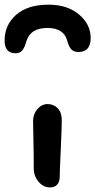

<svg xmlns="http://www.w3.org/2000/svg" viewBox="-59 -799 412 830"><path d="M150.9 -778.8Q232.4 -778.8 282.7 -736.3Q333 -693.8 333 -634.8Q333 -574.2 279.8 -574.2Q261.2 -574.2 250.2 -584.7Q239.3 -595.2 231.9 -622.1Q217.3 -678.2 146 -678.2Q72.8 -678.2 55.2 -621.1Q46.9 -591.8 36.6 -580.3Q26.4 -568.8 7.8 -568.8Q-39.1 -568.8 -39.1 -624Q-39.1 -690.9 10.7 -734.9Q60.5 -778.8 150.9 -778.8ZM157.2 11.2Q128.4 11.2 107.7 -13.4Q86.9 -38.1 86.9 -70.8Q86.9 -134.8 85.4 -194.3Q84 -253.9 84 -275.9Q84 -305.7 102.5 -327.4Q121.1 -349.1 147 -349.1Q172.9 -349.1 190.2 -331.3Q207.5 -313.5 208 -282.2Q208.5 -258.3 203.9 -157.5Q199.2 -56.6 199.2 -35.2Q199.2 -13.7 188.5 -1.2Q177.7 11.2 157.2 11.2Z"/></svg>

Font: Shantell Sans Irregular
Style: Regular
Weight: 500
Designer: Stephen Nixon, Anya Danilova, Shantell Martin
Foundry: Arrow Type
Version: Version 1.006;[9816181b4]